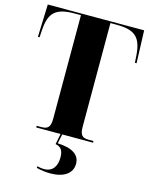

<svg xmlns="http://www.w3.org/2000/svg" viewBox="-138 -800 878 1126"><g transform="rotate(15 301.5 -237.5)"><path d="M130 0H278L265 65C297 70 313 90 313 133C313 189 287 224 237 224C224 224 212 222 195 218V228C219 235 254 239 278 239C361 239 411 204 411 146C411 91 366 61 276 57L288 0H475V-10H446C408 -10 392 -23 392 -74V-704H428C541 -704 580 -669 588 -561L591 -516H601L594 -714H9L2 -516H12L15 -561C22 -669 62 -704 176 -704H213V-75C213 -24 197 -10 159 -10H130Z"/></g></svg>

Font: Noto Serif Display Condensed Black
Style: Regular
Weight: 900
Width: 3
Designer: Monotype Design Team
Foundry: Monotype Imaging Inc.
Version: Version 2.009